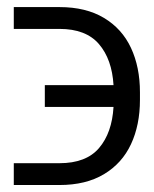

<svg xmlns="http://www.w3.org/2000/svg" viewBox="-20 -532 441 550"><path d="M305.2 -225.6H108.4V-288.1H305.2Q300.8 -362.3 263.4 -405.8Q226.1 -449.2 150.4 -449.2H19.5V-511.7H150.4Q226.1 -511.7 277.8 -480.7Q329.6 -449.7 355.2 -394.8Q380.9 -339.8 380.9 -267.6V-246.1Q380.9 -173.8 355.2 -118.9Q329.6 -64 277.8 -33Q226.1 -2 150.4 -2H19.5V-64.5H150.4Q226.6 -64.5 263.7 -107.9Q300.8 -151.4 305.2 -225.6Z"/></svg>

Font: Pretendard JP Light
Style: Regular
Weight: 300
Designer: Base glyphs from Inter by Rasmus Andersson; Hangeul glyphs from Noto Sans CJK(Source Han Sans) by Jang Soo-young and Kan
Foundry: Kil Hyung-jin
Version: Version 1.309